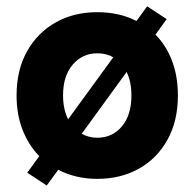

<svg xmlns="http://www.w3.org/2000/svg" viewBox="-20 -548 607 599"><path d="M125.8 30.8 65 -9.2 102.5 -60.8Q69.2 -95 50.4 -142.9Q31.7 -190.8 31.7 -250Q31.7 -330 64.6 -388.3Q97.5 -446.7 154.2 -478.3Q210.8 -510 283.3 -510Q352.5 -510 405.8 -482.5L439.2 -528.3L500 -488.3L465 -440Q498.3 -406.7 516.7 -358.3Q535 -310 535 -250Q535 -170.8 502.5 -112.1Q470 -53.3 413.3 -21.7Q356.7 10 283.3 10Q216.7 10 161.7 -18.3ZM192.5 -175.8 333.3 -369.2Q312.5 -381.7 283.3 -381.7Q237.5 -381.7 207.1 -346.7Q176.7 -311.7 176.7 -250Q176.7 -207.5 192.5 -175.8ZM283.3 -118.3Q330.8 -118.3 360.4 -153.8Q390 -189.2 390 -250Q390 -293.3 375 -323.3L235 -130.8Q256.7 -118.3 283.3 -118.3Z"/></svg>

Font: Funnel Sans ExtraBold
Style: Regular
Weight: 800
Version: Version 1.000; Beta; Release 5; Build 24; ttfautohint (v1.8.